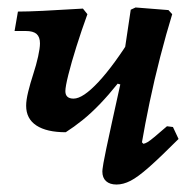

<svg xmlns="http://www.w3.org/2000/svg" viewBox="-20 -482 519 514"><path d="M156 -128Q105 -128 77.5 -146Q50 -164 50 -199Q50 -214 55.5 -236.5Q61 -259 69 -283.5Q77 -308 82 -330.5Q87 -353 87 -366Q87 -383 78 -391Q69 -399 49 -399H19L28 -451Q53 -451 95 -453Q137 -455 202 -459L214 -444Q198 -400 184.5 -357Q171 -314 163 -282Q155 -250 155 -238Q155 -218 177 -218Q202 -218 243.5 -262.5Q285 -307 336 -389L319 -251L295 -258Q271 -228 247.5 -203.5Q224 -179 201 -160.5Q178 -142 156 -128ZM292 12Q274 12 264 3Q254 -6 254 -23Q254 -25 254.5 -29.5Q255 -34 257 -46Q259 -58 264.5 -84Q270 -110 280 -156Q290 -202 306 -274L310 -322L330 -456L343 -462L431 -455L441 -444Q425 -392 409 -330Q393 -268 380.5 -208Q368 -148 360 -101L364 -97Q369 -98 375 -101.5Q381 -105 393 -115Q405 -125 427 -144L443 -142L458 -110Q409 -61 379 -34.5Q349 -8 329.5 2Q310 12 292 12Z"/></svg>

Font: Alegreya SemiBold
Style: Italic
Weight: 600
Italic angle: -7°
Designer: Juan Pablo del Peral
Foundry: Huerta Tipografica
Version: Version 2.009